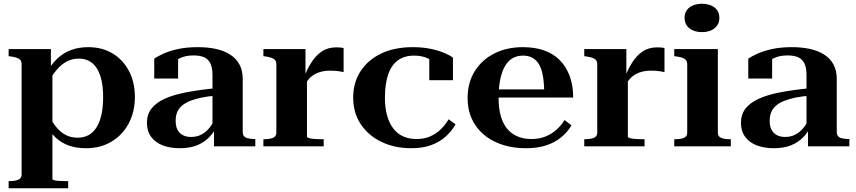

<svg xmlns="http://www.w3.org/2000/svg" viewBox="-20 -779 4557 1022"><path d="M343 223H26V185H32Q50 185 64 182Q78 179 86.5 171.5Q95 164 95 150V-436Q95 -450 89.5 -458Q84 -466 72 -470.5Q60 -475 41 -478L26 -480V-518H251V-403L259 -401V174Q259 178 269 180.5Q279 183 294.5 184Q310 185 325 185H343ZM438 10Q387 10 347 -4Q307 -18 277 -46Q247 -74 224 -118L237 -171Q257 -130 280 -102Q303 -74 331 -60Q359 -46 393 -46Q427 -46 452.5 -60.5Q478 -75 495 -103Q512 -131 520.5 -171Q529 -211 529 -262Q529 -313 520.5 -351Q512 -389 495.5 -415Q479 -441 455 -454Q431 -467 399 -467Q364 -467 335 -451.5Q306 -436 281.5 -407Q257 -378 234 -337L224 -386Q251 -434 283.5 -465.5Q316 -497 357.5 -512.5Q399 -528 450 -528Q523 -528 578.5 -495Q634 -462 666 -402Q698 -342 698 -262Q698 -183 664.5 -121Q631 -59 572.5 -24.5Q514 10 438 10Z M1134 -310V-270Q1088 -267 1052.5 -259.5Q1017 -252 991 -241.5Q965 -231 948 -216Q931 -201 923 -181.5Q915 -162 915 -137Q915 -106 925.5 -87Q936 -68 954.5 -59Q973 -50 997 -50Q1028 -50 1052.5 -63Q1077 -76 1096 -100Q1115 -124 1129 -156L1136 -112Q1121 -77 1094 -49Q1067 -21 1028.5 -5.5Q990 10 937 10Q886 10 846.5 -5Q807 -20 784.5 -50.5Q762 -81 762 -125Q762 -169 785.5 -200Q809 -231 855 -252.5Q901 -274 971 -287.5Q1041 -301 1134 -310ZM1119 0V-97L1111 -96V-381Q1111 -418 1100 -441Q1089 -464 1067 -474Q1045 -484 1010 -484Q966 -484 935.5 -468.5Q905 -453 887 -430Q887 -442 889.5 -452Q892 -462 897.5 -469Q903 -476 911 -480Q919 -484 928 -486V-361H801V-467Q817 -478 848 -492.5Q879 -507 925.5 -517.5Q972 -528 1033 -528Q1086 -528 1129.5 -518.5Q1173 -509 1205 -488.5Q1237 -468 1254.5 -436Q1272 -404 1272 -359V-76Q1272 -62 1279 -54Q1286 -46 1299 -43Q1312 -40 1330 -39H1339V0Z M1809 -523V-395Q1801 -397 1790 -399Q1779 -401 1765.5 -402Q1752 -403 1736 -403Q1714 -403 1694 -398.5Q1674 -394 1656.5 -384.5Q1639 -375 1624 -358.5Q1609 -342 1596 -318L1594 -357Q1612 -406 1636 -444.5Q1660 -483 1692.5 -505Q1725 -527 1770 -527Q1783 -527 1793 -526Q1803 -525 1809 -523ZM1382 0V-38H1387Q1414 -38 1432.5 -45Q1451 -52 1451 -73V-436Q1451 -450 1445 -458Q1439 -466 1427.5 -470.5Q1416 -475 1397 -478L1382 -480V-518H1606V-364L1614 -368V-52Q1614 -47 1624.5 -44Q1635 -41 1651 -39.5Q1667 -38 1683 -38H1703V0Z M2197 -39Q2238 -39 2270 -53Q2302 -67 2326.5 -91Q2351 -115 2368 -144L2405 -117Q2383 -79 2350.5 -50.5Q2318 -22 2273.5 -6Q2229 10 2169 10Q2081 10 2011 -23.5Q1941 -57 1900.5 -117.5Q1860 -178 1860 -259Q1860 -340 1899.5 -400.5Q1939 -461 2010 -494.5Q2081 -528 2177 -528Q2230 -528 2272.5 -519Q2315 -510 2345.5 -497Q2376 -484 2391 -472V-352H2265V-480Q2274 -479 2281.5 -475Q2289 -471 2294.5 -464Q2300 -457 2302 -449Q2304 -441 2301 -434Q2286 -456 2255 -469.5Q2224 -483 2184 -483Q2132 -483 2097.5 -457.5Q2063 -432 2046 -382Q2029 -332 2029 -259Q2029 -205 2040.5 -164Q2052 -123 2073.5 -95Q2095 -67 2126 -53Q2157 -39 2197 -39Z M2634 -257Q2634 -201 2646 -160Q2658 -119 2680.5 -92.5Q2703 -66 2735.5 -52.5Q2768 -39 2808 -39Q2851 -39 2884 -52.5Q2917 -66 2942.5 -89Q2968 -112 2985 -140L3022 -112Q3001 -76 2967 -48Q2933 -20 2886.5 -5Q2840 10 2780 10Q2689 10 2618.5 -22.5Q2548 -55 2508.5 -115.5Q2469 -176 2469 -258Q2469 -339 2507 -400Q2545 -461 2611.5 -494.5Q2678 -528 2763 -528Q2827 -528 2876.5 -510.5Q2926 -493 2960 -458.5Q2994 -424 3012.5 -374Q3031 -324 3031 -260H2594V-303H2903L2877 -288Q2876 -340 2869.5 -376.5Q2863 -413 2849 -436.5Q2835 -460 2814 -471.5Q2793 -483 2764 -483Q2733 -483 2709 -469.5Q2685 -456 2668.5 -428Q2652 -400 2643 -357.5Q2634 -315 2634 -257Z M3517 -523V-395Q3509 -397 3498 -399Q3487 -401 3473.5 -402Q3460 -403 3444 -403Q3422 -403 3402 -398.5Q3382 -394 3364.5 -384.5Q3347 -375 3332 -358.5Q3317 -342 3304 -318L3302 -357Q3320 -406 3344 -444.5Q3368 -483 3400.5 -505Q3433 -527 3478 -527Q3491 -527 3501 -526Q3511 -525 3517 -523ZM3090 0V-38H3095Q3122 -38 3140.5 -45Q3159 -52 3159 -73V-436Q3159 -450 3153 -458Q3147 -466 3135.5 -470.5Q3124 -475 3105 -478L3090 -480V-518H3314V-364L3322 -368V-52Q3322 -47 3332.5 -44Q3343 -41 3359 -39.5Q3375 -38 3391 -38H3411V0Z M3716 -608Q3675 -608 3649.5 -628.5Q3624 -649 3624 -684Q3624 -719 3649.5 -739Q3675 -759 3716 -759Q3758 -759 3783.5 -739Q3809 -719 3809 -684Q3809 -649 3783.5 -628.5Q3758 -608 3716 -608ZM3801 -518V-73Q3801 -52 3819 -45Q3837 -38 3864 -38H3870V0H3569V-38H3575Q3602 -38 3620 -45Q3638 -52 3638 -73V-435Q3638 -456 3625 -465Q3612 -474 3584 -478L3569 -480V-518Z M4296 -310V-270Q4250 -267 4214.5 -259.5Q4179 -252 4153 -241.5Q4127 -231 4110 -216Q4093 -201 4085 -181.5Q4077 -162 4077 -137Q4077 -106 4087.5 -87Q4098 -68 4116.5 -59Q4135 -50 4159 -50Q4190 -50 4214.5 -63Q4239 -76 4258 -100Q4277 -124 4291 -156L4298 -112Q4283 -77 4256 -49Q4229 -21 4190.5 -5.5Q4152 10 4099 10Q4048 10 4008.5 -5Q3969 -20 3946.5 -50.5Q3924 -81 3924 -125Q3924 -169 3947.5 -200Q3971 -231 4017 -252.5Q4063 -274 4133 -287.5Q4203 -301 4296 -310ZM4281 0V-97L4273 -96V-381Q4273 -418 4262 -441Q4251 -464 4229 -474Q4207 -484 4172 -484Q4128 -484 4097.5 -468.5Q4067 -453 4049 -430Q4049 -442 4051.5 -452Q4054 -462 4059.5 -469Q4065 -476 4073 -480Q4081 -484 4090 -486V-361H3963V-467Q3979 -478 4010 -492.5Q4041 -507 4087.5 -517.5Q4134 -528 4195 -528Q4248 -528 4291.5 -518.5Q4335 -509 4367 -488.5Q4399 -468 4416.5 -436Q4434 -404 4434 -359V-76Q4434 -62 4441 -54Q4448 -46 4461 -43Q4474 -40 4492 -39H4501V0Z"/></svg>

Font: Roboto Serif 120pt Expanded SemiBold
Style: Regular
Weight: 600
Width: 7
Designer: Greg Gazdowicz
Foundry: Commercial Type
Version: Version 1.008